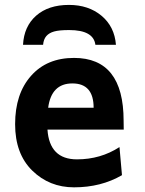

<svg xmlns="http://www.w3.org/2000/svg" viewBox="-20 -762 598 794"><path d="M286.1 12.7Q184.1 12.7 113.3 -56.6Q42.5 -126 42.5 -248.5Q42.5 -374 108.2 -448.2Q173.8 -522.5 286.1 -522.5Q491.2 -522.5 491.2 -262.7L491.7 -226.1H176.3Q184.6 -103 298.3 -103Q396 -103 474.1 -153.8L484.4 -37.6Q397.9 12.7 286.1 12.7ZM367.2 -316.4Q367.2 -417 279.3 -417Q192.4 -417 179.2 -316.4ZM459.5 -576.7H374.5Q366.7 -637.7 266.1 -637.7Q224.6 -637.7 203.9 -631.8Q183.1 -626 171.6 -612.8Q160.2 -599.6 158.2 -576.7H75.2Q79.1 -652.8 129.6 -697.3Q180.2 -741.7 265.1 -741.7Q346.2 -741.7 399.9 -696.8Q453.6 -651.9 459.5 -576.7Z"/></svg>

Font: Cadman
Style: Bold
Weight: 700
Designer: Paul James MIller
Foundry: High-Logic / Made with FontCreator
Version: Version 2.114;March 28, 2021;FontCreator 13.0.0.2683 64-bit